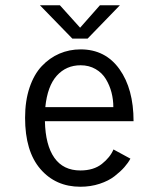

<svg xmlns="http://www.w3.org/2000/svg" viewBox="-20 -700 610 731"><path d="M436.5 -680 313.5 -553H255.5L132 -680H208L285 -594.5L360.5 -680ZM476.5 -96Q468 -80 453.5 -63.5Q439 -47 416.2 -29.2Q393.5 -11.5 359.2 -0.2Q325 11 286 11Q192 11 133.8 -56.5Q75.5 -124 75.5 -251.5Q75.5 -316 92.5 -366.5Q109.5 -417 139 -448.2Q168.5 -479.5 206.2 -495.8Q244 -512 287 -512Q381 -512 434.8 -436.8Q488.5 -361.5 488.5 -238.5H151Q153 -147.5 187 -99.2Q221 -51 286 -51Q336.5 -51 368 -76Q399.5 -101 412 -131ZM287 -451.5Q232 -451.5 196.2 -411.8Q160.5 -372 152.5 -292H411.5Q411.5 -321 404.5 -348Q397.5 -375 383.2 -398.8Q369 -422.5 344 -437Q319 -451.5 287 -451.5Z"/></svg>

Font: League Mono Narrow Light
Style: Regular
Weight: 300
Width: 3
Designer: Tyler Finck
Foundry: The League of Moveable Type / Tyler Finck
Version: Version 2.210